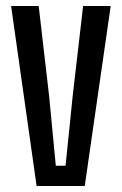

<svg xmlns="http://www.w3.org/2000/svg" viewBox="-20 -620 406 640"><path d="M102 0 17 -600H109L144 -297.5L166 -67.5H198.5L222 -297.5L257 -600H349L262.5 0Z"/></svg>

Font: Big Shoulders Text Thin Medium
Style: Regular
Weight: 500
Version: Version 2.002